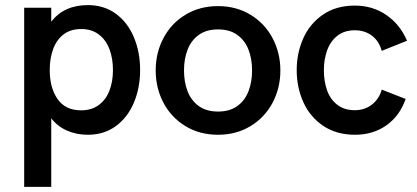

<svg xmlns="http://www.w3.org/2000/svg" viewBox="-20 -518 1634 752"><path d="M74.7 -487.8H180.7V-433.1Q231 -498 324.2 -498Q387.7 -498 434.1 -463.9Q480.5 -429.7 504.6 -371.6Q528.8 -313.5 528.8 -244.1Q528.8 -174.3 504.6 -116.5Q480.5 -58.6 434.1 -24.4Q387.7 9.8 324.2 9.8Q279.3 9.8 242.2 -6.6Q205.1 -22.9 180.7 -54.7V213.9H74.7ZM422.4 -243.7Q422.4 -289.1 408.7 -325.4Q395 -361.8 366.9 -383.1Q338.9 -404.3 297.9 -404.3Q256.3 -404.3 228.8 -383.1Q201.2 -361.8 188 -325.4Q174.8 -289.1 174.8 -243.7Q174.8 -173.8 205.6 -129.9Q236.3 -85.9 297.9 -85.9Q338.9 -85.9 366.9 -106.7Q395 -127.4 408.7 -163.1Q422.4 -198.7 422.4 -243.7Z M589.8 -242.2Q589.8 -311.5 620.4 -369.1Q650.9 -426.8 706.5 -460.4Q762.2 -494.1 834 -494.1Q905.3 -494.1 960.9 -460.4Q1016.6 -426.8 1047.4 -368.9Q1078.1 -311 1078.1 -242.2Q1078.1 -172.9 1047.4 -115.2Q1016.6 -57.6 960.9 -23.9Q905.3 9.8 834 9.8Q762.2 9.8 706.5 -23.9Q650.9 -57.6 620.4 -115.2Q589.8 -172.9 589.8 -242.2ZM967.3 -242.2Q967.3 -287.1 953.4 -323.2Q939.5 -359.4 909.7 -381.1Q879.9 -402.8 834 -402.8Q788.1 -402.8 758.3 -381.1Q728.5 -359.4 714.6 -323.2Q700.7 -287.1 700.7 -242.2Q700.7 -197.3 714.6 -160.9Q728.5 -124.5 758.3 -102.8Q788.1 -81.1 834 -81.1Q879.9 -81.1 909.7 -102.8Q939.5 -124.5 953.4 -160.9Q967.3 -197.3 967.3 -242.2Z M1142.1 -243.2Q1142.1 -310.1 1167.7 -367.7Q1193.4 -425.3 1244.9 -460.7Q1296.4 -496.1 1369.6 -496.1Q1439.5 -496.1 1493.2 -459.2Q1546.9 -422.4 1574.2 -358.4L1475.1 -318.8Q1464.8 -356.9 1436.8 -378.2Q1408.7 -399.4 1369.6 -399.4Q1328.1 -399.4 1300.8 -377.4Q1273.4 -355.5 1261 -320.1Q1248.5 -284.7 1248.5 -243.2Q1248.5 -200.7 1260.7 -165.3Q1272.9 -129.9 1300.3 -108.2Q1327.6 -86.4 1369.6 -86.4Q1408.2 -86.4 1436.5 -108.2Q1464.8 -129.9 1475.1 -167L1568.8 -130.4Q1545.9 -64.5 1493.7 -27.3Q1441.4 9.8 1370.6 9.8Q1297.4 9.8 1245.6 -25.4Q1193.8 -60.5 1168 -118.2Q1142.1 -175.8 1142.1 -243.2Z"/></svg>

Font: Acari Sans SemiBold
Style: Regular
Weight: 600
Designer: Alfredo Marco Pradil and Stefan Peev
Foundry: Hanken Design Co.
Version: Version 1.045;January 11, 2019;FontCreator 11.5.0.2425 64-bi